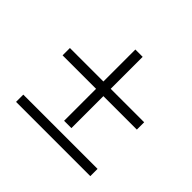

<svg xmlns="http://www.w3.org/2000/svg" viewBox="-142 -780 933 933"><g transform="rotate(45 325.0 -313.0)"><path d="M350.1 -337.9V-118.2H299.8V-337.9H69.8V-388.2H299.8V-607.9H350.1V-388.2H580.1V-337.9ZM69.8 -18.1V-67.9H580.1V-18.1Z"/></g></svg>

Font: Marcellus
Style: Regular
Weight: 400
Designer: Astigmatic (AOETI)
Foundry: Astigmatic (AOETI)
Version: Version 1.000